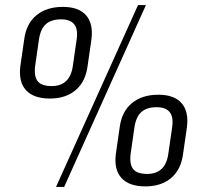

<svg xmlns="http://www.w3.org/2000/svg" viewBox="-20 -727 793 754"><path d="M176 -340Q112 -340 82 -373Q52 -406 60 -468L75 -572Q83 -634 123 -667Q163 -700 227 -700Q289 -700 318 -667Q347 -634 339 -572L324 -468Q316 -406 277 -373Q238 -340 176 -340ZM183 -389Q255 -389 266 -468L281 -572Q293 -651 220 -651Q181 -651 160 -632Q139 -613 133 -572L118 -468Q113 -427 128 -408Q143 -389 183 -389ZM522 -707H553L232 7H200ZM551 5Q487 5 457 -28Q427 -61 435 -123L450 -227Q458 -289 498 -322Q538 -355 602 -355Q664 -355 693 -322Q722 -289 714 -227L699 -123Q691 -61 652 -28Q613 5 551 5ZM558 -44Q630 -44 641 -123L656 -227Q668 -306 595 -306Q556 -306 535 -287Q514 -268 508 -227L493 -123Q488 -82 503 -63Q518 -44 558 -44Z"/></svg>

Font: Pathway Extreme 8pt Thin 12pt Thin
Style: Italic
Weight: 250
Italic angle: -8°
Version: Version 1.001;gftools[0.9.26]